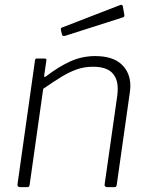

<svg xmlns="http://www.w3.org/2000/svg" viewBox="-20 -771 618 791"><path d="M62 0Q57 0 54 -3.5Q51 -7 52 -11L124 -521Q125 -527 126.5 -528.5Q128 -530 132 -530H163Q168 -530 170 -528Q172 -526 171 -521L162 -460Q161 -450 169 -456Q221 -496 269.5 -518Q318 -540 372 -540Q444 -540 480.5 -506Q517 -472 517 -417Q517 -411 516.5 -404.5Q516 -398 515 -391L461 -10Q460 -4 458 -2Q456 0 451 0H420Q416 0 413 -3.5Q410 -7 411 -11L463 -376Q464 -384 464.5 -391.5Q465 -399 465 -405Q465 -449 440.5 -472.5Q416 -496 363 -496Q328 -496 297.5 -485.5Q267 -475 234 -455Q201 -435 158 -405L102 -9Q101 -4 99 -2Q97 0 91 0H62ZM486 -746 492 -711Q493 -707 492 -704Q491 -701 485 -699L247 -623Q242 -622 238.5 -624Q235 -626 235 -630L231 -647Q230 -656 234 -657L477 -751Q479 -752 482 -750.5Q485 -749 486 -746Z"/></svg>

Font: Libre Franklin Thin ExtraLight
Style: Italic
Weight: 250
Italic angle: -8°
Version: Version 3.000